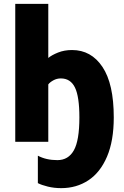

<svg xmlns="http://www.w3.org/2000/svg" viewBox="-20 -734 641 994"><path d="M176 214V72Q219 95 277 95Q334 95 362.5 44Q391 -7 391 -126Q391 -234 368 -281Q345 -328 295 -328Q274 -328 256 -318Q238 -308 230 -297V0H59V-714H230V-434Q248 -449 280.5 -462Q313 -475 353 -475Q452 -475 510.5 -387.5Q569 -300 569 -126Q569 -5 534 77Q499 159 437.5 199.5Q376 240 297 240Q260 240 227.5 232Q195 224 176 214Z"/></svg>

Font: Noto Sans UI CondBlack
Style: Regular
Weight: 900
Width: 3
Designer: Monotype Design Team
Foundry: Monotype Imaging Inc.
Version: Version 1.001